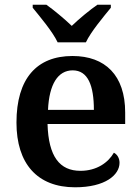

<svg xmlns="http://www.w3.org/2000/svg" viewBox="-20 -786 597 816"><path d="M225 -606H345C366 -651 420 -715 451 -753V-766H394C362 -744 315 -705 285 -676C255 -705 208 -744 177 -766H119V-753C150 -715 204 -651 225 -606ZM299 10C428 10 488 -43 488 -94C488 -114 478 -130 464 -137C440 -95 391 -60 322 -60C234 -60 186 -120 182 -259H512V-308C512 -466 427 -548 288 -548C136 -548 50 -452 50 -265C50 -91 138 10 299 10ZM379 -319H184C189 -428 226 -487 289 -487C354 -487 379 -422 379 -319Z"/></svg>

Font: Noto Serif SemiBold
Style: Regular
Weight: 600
Designer: Monotype Design Team
Foundry: Monotype Imaging Inc.
Version: Version 2.013